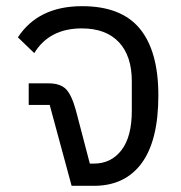

<svg xmlns="http://www.w3.org/2000/svg" viewBox="-20 -602 587 622"><path d="M493 -293Q493 -147 439 -73.5Q385 0 284 0H212L141 -262H73V-332H137Q175 -332 193.5 -313.5Q212 -295 226 -244L271 -72H284Q340 -72 373.5 -115.5Q407 -159 407 -243V-339Q407 -421 365 -465.5Q323 -510 245 -510Q140 -510 91 -430L38 -481Q104 -582 246 -582Q373 -582 433 -509Q493 -436 493 -293Z"/></svg>

Font: Anuphan
Style: Regular
Weight: 400
Designer: Cadson Demak
Version: Version 3.001;July 28, 2024;FontCreator 15.0.0.2974 64-bit